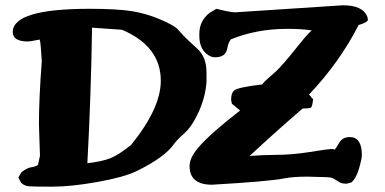

<svg xmlns="http://www.w3.org/2000/svg" viewBox="-20 -701 1445 720"><path d="M1148.9 -586.9Q1113.3 -592.8 1057.6 -592.8Q941.4 -592.8 845.2 -553.2Q835 -537.6 832.5 -520.5Q826.7 -486.3 787.6 -486.3Q787.1 -486.3 786.6 -486.3H785.6Q770 -486.3 753.9 -499.5Q727.5 -522 727.5 -566.9V-574.2Q727.5 -623 766.6 -653.3L791.5 -668Q843.8 -654.8 861.8 -654.8L1265.6 -681.2H1266.1Q1339.4 -681.2 1356.9 -639.6Q1359.4 -633.8 1359.4 -626.5Q1359.4 -618.2 1329.1 -608.4L1325.2 -607.9Q1253.9 -467.8 1138.7 -346.2Q1146.5 -339.8 1150.4 -331.5H1154.3Q1151.4 -298.3 1144.3 -296.4Q1137.2 -294.4 1114.7 -293.9Q1013.7 -207 916 -116.2Q970.2 -120.1 1008.3 -120.1Q1074.2 -120.1 1142.6 -131.1Q1210.9 -142.1 1220.7 -142.1Q1230.5 -142.1 1232.4 -141.1Q1233.9 -140.1 1234.9 -140.1H1235.4Q1239.7 -144 1252 -165.5Q1264.2 -187 1292 -187Q1336.9 -187 1336.9 -119.6Q1336.9 -105 1325.9 -67.6Q1314.9 -30.3 1296.9 -16.6L1280.3 -12.2H1277.8Q1260.7 -12.2 1249.8 -19.5Q1238.8 -26.9 1235.6 -28.6Q1232.4 -30.3 1229.7 -31.7Q1227.1 -33.2 1224.6 -34.2Q1218.8 -37.1 1151.4 -38.1Q1142.1 -38.1 1133.3 -38.6Q1078.1 -38.6 1043.9 -31.7Q986.8 -20.5 774.9 -8.3Q690.9 -8.3 690.9 -78.6Q690.9 -109.9 725.1 -149.4Q771 -202.1 880.4 -286.6L849.6 -312L846.7 -325.7V-326.7Q846.7 -350.6 856.9 -360.8Q869.1 -373.5 963.4 -384.3Q970.7 -395 988.8 -410.4Q1006.8 -425.8 1014.2 -432.6Q1021.5 -439.5 1029.3 -448Q1037.1 -456.5 1045.9 -466.3Q1063.5 -486.3 1099.1 -530.8Q1134.8 -575.7 1148.9 -586.9ZM471.7 -157.7Q583 -294.9 583 -398.4Q583 -527.3 437.5 -589.4L325.2 -597.2Q321.3 -341.3 307.6 -88.9Q361.3 -95.2 392.6 -107.2Q423.8 -119.1 471.7 -157.7ZM27.8 -580.6Q27.8 -668 316.4 -668Q418.9 -668 474.1 -659.2Q529.3 -650.4 581.5 -627.9Q633.8 -605.5 647 -590.6Q660.2 -575.7 668.5 -566.9Q685.5 -549.3 720 -518.3Q754.4 -487.3 754.4 -428.7V-395Q751 -339.8 726.3 -284.2Q701.7 -228.5 671.9 -201.7Q642.1 -174.8 632.3 -160.6Q597.2 -110.8 492.7 -59.6Q445.8 -36.6 346.4 -18.8Q247.1 -1 175.8 -1Q104.5 -1 88.1 -2.4Q71.8 -3.9 59.6 -15.1L48.8 -35.2L60.1 -54.7Q79.6 -70.3 94.5 -73.2Q109.4 -76.2 114.3 -78.1Q122.1 -81.1 122.6 -84L129.9 -116.7L126 -234.9Q126 -330.1 136.7 -472.2Q132.8 -542 128.9 -552.7Q92.8 -545.4 85 -545.4Q28.3 -545.4 27.8 -580.6Z"/></svg>

Font: Drukaatie burti
Style: Heavy
Weight: 800
Version: Version 0.14